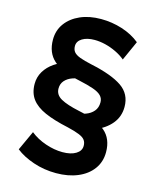

<svg xmlns="http://www.w3.org/2000/svg" viewBox="-135 -807 916 1124"><g transform="rotate(15 323.0 -245.0)"><path d="M313.5 225Q241 225 175.5 202.8Q110 180.5 67.5 146.5L122 28Q161.5 60 214.8 78.2Q268 96.5 318.5 96.5Q369 96.5 399.2 78Q429.5 59.5 429.5 29Q429.5 8.5 419.5 -5.5Q409.5 -19.5 383.8 -30.2Q358 -41 311.5 -52Q225 -70.5 168.8 -95.2Q112.5 -120 85.2 -156.8Q58 -193.5 58 -248Q58 -289 78.5 -323.5Q99 -358 135.5 -382.8Q172 -407.5 220.8 -421.2Q269.5 -435 326 -434.5L325.5 -345.5Q291.5 -345.5 263 -335.5Q234.5 -325.5 217.2 -306Q200 -286.5 200 -258Q200 -219.5 237.8 -198.5Q275.5 -177.5 349 -162Q462.5 -138.5 514 -94.2Q565.5 -50 565.5 31Q565.5 90 533.2 133.8Q501 177.5 444.2 201.2Q387.5 225 313.5 225ZM330.5 -59 329 -146.5Q364 -146.5 393.2 -157Q422.5 -167.5 440.5 -188.8Q458.5 -210 458.5 -242.5Q458.5 -266 443 -282.2Q427.5 -298.5 394 -310.2Q360.5 -322 307.5 -333.5Q195 -357 144.8 -401.8Q94.5 -446.5 94.5 -526Q94.5 -582 125.5 -624.5Q156.5 -667 211 -691Q265.5 -715 336.5 -715Q403 -715 465 -695.2Q527 -675.5 573 -638L519.5 -519Q494.5 -540 462.5 -555.2Q430.5 -570.5 396.8 -578.8Q363 -587 331.5 -587Q285.5 -587 257 -569.5Q228.5 -552 228.5 -523Q228.5 -501 239.8 -487.2Q251 -473.5 277.5 -463.5Q304 -453.5 350 -443.5Q477 -416.5 539.2 -374Q601.5 -331.5 601.5 -253Q601.5 -194 565.5 -150.5Q529.5 -107 468.2 -83Q407 -59 330.5 -59Z"/></g></svg>

Font: Geologica Cursive
Style: Bold
Weight: 700
Designer: Sindre Bremnes, Frode Helland
Foundry: Monokrom Skriftforlag AS
Version: Version 1.010;gftools[0.9.28]